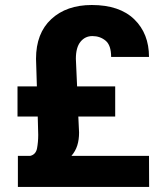

<svg xmlns="http://www.w3.org/2000/svg" viewBox="-20 -740 638 760"><path d="M436 -278.8H290L293 -215.3Q293 -187 285.9 -164.3Q278.8 -141.6 262.7 -123H569.8L570.3 0H50.8V-123H99.6Q122.1 -128.4 126.7 -153.3Q131.3 -178.2 131.3 -206.1L129.4 -278.8H49.3V-397.9H126L122.6 -507.3Q122.6 -608.4 182.9 -664.3Q243.2 -720.2 343.3 -720.2Q453.1 -720.2 511.5 -663.6Q569.8 -606.9 569.8 -514.6H419.9Q419.9 -561 397.9 -579.1Q376 -597.2 345.7 -597.2Q316.9 -597.2 298.6 -574.7Q280.3 -552.2 280.3 -507.3L285.2 -397.9H436Z"/></svg>

Font: Vazirmatn RD ExtraBold
Style: Regular
Weight: 800
Designer: Saber Rastikerdar
Foundry: Saber Rastikerdar
Version: Version 32.102